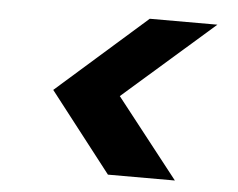

<svg xmlns="http://www.w3.org/2000/svg" viewBox="-40 -619 668 540"><g transform="rotate(5 294.0 -349.5)"><path d="M553 -573 297 -349 472 -126H283L109 -350L362 -573Z"/></g></svg>

Font: DM Sans 16pt Black
Style: Italic
Weight: 900
Italic angle: -10°
Version: Version 4.004;gftools[0.9.30]